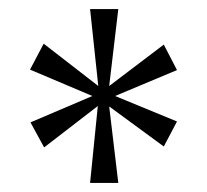

<svg xmlns="http://www.w3.org/2000/svg" viewBox="-20 -819 456 422"><path d="M195 -586 178 -417H240L220 -585L340 -497L369 -552L233 -608L369 -665L340 -721L220 -630L240 -799H178L196 -630L76 -723L46 -666L183 -608L47 -550L77 -495Z"/></svg>

Font: Noto Serif Sinhala Condensed Light
Style: Regular
Weight: 300
Width: 3
Designer: Jelle Bosma - Monotype Design Team
Foundry: Monotype Imaging Inc.
Version: Version 2.007